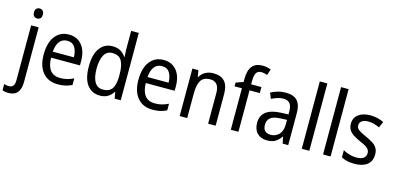

<svg xmlns="http://www.w3.org/2000/svg" viewBox="-124 -1309 4314 2093"><g transform="rotate(15 2033.0 -262.5)"><path d="M71 -681Q71 -710 85 -724Q99 -738 122 -738Q143 -738 157 -724Q171 -710 171 -681Q171 -653 157 -639Q143 -625 122 -625Q100 -625 85.5 -639Q71 -653 71 -681ZM27 240Q6 240 -10.5 237Q-27 234 -40 229V158Q-27 162 -13.5 164.5Q0 167 15 167Q44 167 61 148.5Q78 130 78 83V-536H163V81Q163 158 130 199Q97 240 27 240Z M505 -546Q568 -546 613 -515.5Q658 -485 681.5 -430.5Q705 -376 705 -306V-252H379Q383 -63 531 -63Q574 -63 609 -72Q644 -81 682 -100V-25Q645 -7 608.5 1.5Q572 10 525 10Q414 10 353 -63Q292 -136 292 -264Q292 -398 349 -472Q406 -546 505 -546ZM504 -476Q449 -476 417.5 -436Q386 -396 380 -320H618Q618 -387 590.5 -431.5Q563 -476 504 -476Z M998 10Q907 10 854 -60Q801 -130 801 -267Q801 -404 854 -475Q907 -546 998 -546Q1051 -546 1087.5 -524Q1124 -502 1147 -467H1152Q1151 -484 1149 -506.5Q1147 -529 1147 -545V-760H1233V0H1164L1152 -71H1147Q1124 -35 1088 -12.5Q1052 10 998 10ZM1014 -62Q1086 -62 1117 -108Q1148 -154 1148 -248V-269Q1148 -370 1118 -422Q1088 -474 1013 -474Q950 -474 919.5 -418.5Q889 -363 889 -266Q889 -167 920 -114.5Q951 -62 1014 -62Z M1574 -546Q1637 -546 1682 -515.5Q1727 -485 1750.5 -430.5Q1774 -376 1774 -306V-252H1448Q1452 -63 1600 -63Q1643 -63 1678 -72Q1713 -81 1751 -100V-25Q1714 -7 1677.5 1.5Q1641 10 1594 10Q1483 10 1422 -63Q1361 -136 1361 -264Q1361 -398 1418 -472Q1475 -546 1574 -546ZM1573 -476Q1518 -476 1486.5 -436Q1455 -396 1449 -320H1687Q1687 -387 1659.5 -431.5Q1632 -476 1573 -476Z M2133 -546Q2218 -546 2261 -500Q2304 -454 2304 -355V0H2219V-345Q2219 -473 2118 -473Q2043 -473 2013 -424.5Q1983 -376 1983 -278V0H1898V-536H1966L1978 -463H1983Q2006 -505 2046.5 -525.5Q2087 -546 2133 -546Z M2677 -468H2561V0H2475V-468H2392V-510L2475 -539V-570Q2475 -670 2513.5 -717.5Q2552 -765 2630 -765Q2658 -765 2681.5 -760Q2705 -755 2725 -748L2703 -680Q2688 -685 2670 -689Q2652 -693 2634 -693Q2596 -693 2578.5 -665Q2561 -637 2561 -572V-536H2677Z M2951 -546Q3040 -546 3081.5 -501Q3123 -456 3123 -364V0H3060L3045 -75H3042Q3012 -32 2976.5 -11Q2941 10 2883 10Q2814 10 2773 -32Q2732 -74 2732 -149Q2732 -229 2788.5 -273Q2845 -317 2959 -321L3039 -324V-357Q3039 -422 3014.5 -449Q2990 -476 2943 -476Q2908 -476 2874.5 -465Q2841 -454 2810 -438L2783 -502Q2817 -521 2860 -533.5Q2903 -546 2951 -546ZM2971 -260Q2888 -257 2854 -229Q2820 -201 2820 -149Q2820 -103 2843.5 -81Q2867 -59 2906 -59Q2964 -59 3001.5 -98Q3039 -137 3039 -213V-263Z M3361 0H3276V-760H3361Z M3601 0H3516V-760H3601Z M4065 -147Q4065 -70 4014 -30Q3963 10 3874 10Q3825 10 3788 1.5Q3751 -7 3723 -23V-104Q3751 -87 3791.5 -74.5Q3832 -62 3874 -62Q3930 -62 3956 -83Q3982 -104 3982 -140Q3982 -171 3958.5 -193Q3935 -215 3869 -243Q3823 -263 3790.5 -284Q3758 -305 3740 -333.5Q3722 -362 3722 -405Q3722 -471 3772.5 -508.5Q3823 -546 3905 -546Q3948 -546 3986 -537Q4024 -528 4058 -511L4028 -443Q3999 -457 3967 -466Q3935 -475 3901 -475Q3855 -475 3829.5 -457Q3804 -439 3804 -409Q3804 -375 3830.5 -355.5Q3857 -336 3923 -307Q3967 -287 3999 -266.5Q4031 -246 4048 -217.5Q4065 -189 4065 -147Z"/></g></svg>

Font: Noto Sans SemiCondensed
Style: Regular
Weight: 400
Width: 4
Designer: Monotype Design Team
Foundry: Monotype Imaging Inc.
Version: Version 2.013; ttfautohint (v1.8.4.7-5d5b)